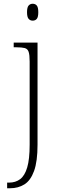

<svg xmlns="http://www.w3.org/2000/svg" viewBox="-20 -763 327 1023"><path d="M18 240V210H28Q63 210 87.5 191.5Q112 173 125 129Q138 85 138 8V-435Q138 -471 132.5 -487Q127 -503 111.5 -507Q96 -511 68 -511H53V-536H180V8Q180 97 161.5 148Q143 199 110 219.5Q77 240 34 240ZM154 -653Q141 -653 132.5 -662.5Q124 -672 124 -698Q124 -724 132.5 -733.5Q141 -743 154 -743Q168 -743 176 -733.5Q184 -724 184 -698Q184 -672 176 -662.5Q168 -653 154 -653Z"/></svg>

Font: Noto Serif Gujarati ExtraLight
Style: Regular
Weight: 250
Version: Version 2.102